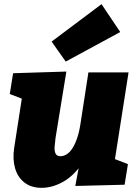

<svg xmlns="http://www.w3.org/2000/svg" viewBox="-20 -888 667 923"><path d="M180 15Q130 15 97.5 -10.5Q65 -36 52.5 -79Q40 -122 48 -176L89 -441L103 -407L27 -436L43 -536L299 -544L247 -225Q244 -203 242.5 -183Q241 -163 247 -150Q253 -137 271 -137Q286 -137 301 -146.5Q316 -156 328.5 -175.5Q341 -195 351 -224.5Q361 -254 367 -294L405 -540H598L529 -100L507 -133L595 -99L579 0L342 6L370 -144L430 -252Q415 -161 374.5 -101.5Q334 -42 282.5 -13.5Q231 15 180 15ZM296 -592 228 -688 468 -868 558 -734Z"/></svg>

Font: Bitter Thin Black
Style: Italic
Weight: 900
Italic angle: -9°
Version: Version 3.020